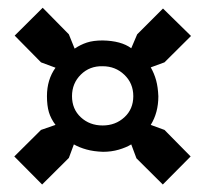

<svg xmlns="http://www.w3.org/2000/svg" viewBox="-20 -580 540 505"><path d="M17.6 -168.5 87.9 -238.3 126 -251.5Q113.8 -267.6 108.6 -284.9Q103.5 -302.2 103.5 -327.1Q103.5 -370.6 126 -401.9L87.9 -416L18.6 -486.3L92.3 -559.6L161.1 -489.7L176.3 -452.1Q191.4 -462.4 208.3 -468Q225.1 -473.6 250 -473.6Q298.8 -472.7 325.2 -453.1L340.8 -489.7L408.7 -557.6L482.4 -485.4L412.6 -416L376.5 -402.8Q385.7 -386.7 390.6 -368.9Q395.5 -351.1 396.5 -326.7Q396.5 -283.7 376.5 -251.5L412.6 -238.3L481.4 -168.5L408.2 -94.7L338.9 -163.6L325.2 -200.2Q311.5 -191.9 292.2 -186.3Q272.9 -180.7 251 -180.7Q226.1 -181.6 207.5 -186.8Q189 -191.9 174.3 -200.2L161.1 -164.6L90.8 -94.7ZM250 -250Q283.7 -250 307.1 -271.5Q330.6 -293 330.6 -327.1Q330.6 -360.8 307.1 -383.3Q283.7 -405.8 250 -405.8Q215.8 -406.7 192.6 -383.8Q169.4 -360.8 169.4 -327.1Q169.4 -293 192.6 -271.5Q215.8 -250 250 -250Z"/></svg>

Font: PT Astra Serif
Style: Bold
Weight: 700
Designer: A.Korolkova, I. Chaeva
Foundry: ParaType Ltd
Version: Version 1.002